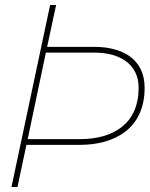

<svg xmlns="http://www.w3.org/2000/svg" viewBox="-20 -750 602 770"><path d="M205 -730H181L26 0H50L86 -169H300C437 -169 560 -232 560 -398C560 -517 466 -562 359 -562H169ZM91 -192 164 -539H359C460 -539 536 -493 536 -398C536 -257 439 -192 300 -192Z"/></svg>

Font: Nacelle Thin
Style: Italic
Weight: 100
Italic angle: -12°
Designer: Sora Sagano
Foundry: Sora Sagano
Version: Version 1.000;FEAKit 1.0